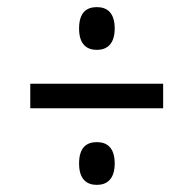

<svg xmlns="http://www.w3.org/2000/svg" viewBox="-20 -627 505 539"><path d="M252 -487C280 -487 302 -503 302 -547C302 -592 280 -607 252 -607C223 -607 202 -592 202 -547C202 -503 223 -487 252 -487ZM65 -323H438V-392H65ZM252 -108C280 -108 302 -124 302 -168C302 -213 280 -228 252 -228C223 -228 202 -213 202 -168C202 -124 223 -108 252 -108Z"/></svg>

Font: Noto Serif Tamil Condensed
Style: Bold Italic
Weight: 700
Width: 3
Italic angle: -12°
Designer: Indian Type Foundry, Tom Grace, and the Monotype Design Team
Foundry: Monotype Imaging Inc.
Version: Version 2.003